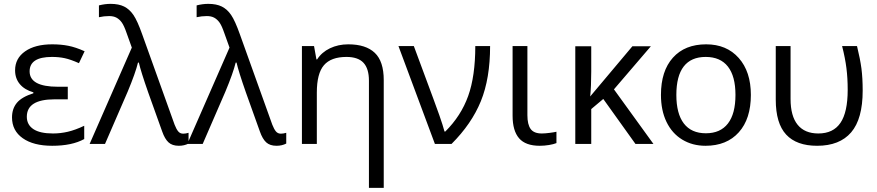

<svg xmlns="http://www.w3.org/2000/svg" viewBox="-20 -731 4451 975"><path d="M324.2 -290.5V-226.6H257.3Q116.2 -226.6 116.2 -138.2Q116.2 -97.7 149.4 -75.4Q182.6 -53.2 249 -53.2Q287.1 -53.2 324.7 -62Q362.3 -70.8 407.7 -92.3V-24.9Q345.7 9.3 245.1 9.3Q149.9 9.3 95.5 -29.1Q41 -67.4 41 -134.8Q41 -179.2 65.9 -209Q90.8 -238.8 149.4 -257.3V-262.2Q105 -274.9 80.8 -303.7Q56.6 -332.5 56.6 -374Q56.6 -434.6 107.4 -470.2Q158.2 -505.9 245.1 -505.9Q289.6 -505.9 326.9 -498.5Q364.3 -491.2 409.7 -470.7L380.9 -410.2Q338.4 -429.2 308.8 -435.5Q279.3 -441.9 243.7 -441.9Q130.4 -441.9 130.4 -368.7Q130.4 -290.5 273.9 -290.5Z M435.1 0 649.4 -489.3 623 -563Q609.9 -601.1 598.4 -616.9Q586.9 -632.8 571.8 -641.1Q556.6 -649.4 534.2 -649.4Q508.3 -649.4 482.4 -643.6V-703.6Q513.2 -711.4 541.5 -711.4Q583 -711.4 610.4 -697.8Q637.7 -684.1 657.7 -654.8Q677.7 -625.5 702.1 -556.6L866.7 -97.7Q875.5 -75.2 885 -63.7Q894.5 -52.2 910.2 -52.2Q922.4 -52.2 937.5 -56.6V-2Q915.5 9.3 888.2 9.3Q854.5 9.3 835.7 -8.1Q816.9 -25.4 803.7 -63L732.9 -260.7Q694.8 -369.6 685.1 -413.1H680.7Q668 -360.4 628.4 -265.6L513.2 0Z M931.2 0 1145.5 -489.3 1119.1 -563Q1106 -601.1 1094.5 -616.9Q1083 -632.8 1067.9 -641.1Q1052.7 -649.4 1030.3 -649.4Q1004.4 -649.4 978.5 -643.6V-703.6Q1009.3 -711.4 1037.6 -711.4Q1079.1 -711.4 1106.4 -697.8Q1133.8 -684.1 1153.8 -654.8Q1173.8 -625.5 1198.2 -556.6L1362.8 -97.7Q1371.6 -75.2 1381.1 -63.7Q1390.6 -52.2 1406.2 -52.2Q1418.5 -52.2 1433.6 -56.6V-2Q1411.6 9.3 1384.3 9.3Q1350.6 9.3 1331.8 -8.1Q1313 -25.4 1299.8 -63L1229 -260.7Q1190.9 -369.6 1181.2 -413.1H1176.8Q1164.1 -360.4 1124.5 -265.6L1009.3 0Z M1853.5 223.1V-321.3Q1853.5 -382.3 1825.9 -412.1Q1798.3 -441.9 1739.3 -441.9Q1661.1 -441.9 1625 -399.9Q1588.9 -357.9 1588.9 -260.7V0H1513.2V-497.1H1574.7L1586.9 -429.2H1590.3Q1613.8 -465.8 1655.5 -485.8Q1697.3 -505.9 1748.5 -505.9Q1837.9 -505.9 1883.3 -462.6Q1928.7 -419.4 1928.7 -324.2V223.1Z M2003.4 -497.1H2081.5L2180.7 -229.5Q2192.4 -199.2 2211.2 -145.3Q2230 -91.3 2237.3 -63H2241.2Q2321.3 -142.6 2357.4 -243.4Q2393.6 -344.2 2393.6 -497.1H2468.8Q2468.8 -332.5 2421.9 -217.3Q2375 -102.1 2272.9 0H2188.5Z M2658.2 -497.1V-146Q2658.2 -98.6 2674.8 -75.9Q2691.4 -53.2 2731 -53.2Q2747.6 -53.2 2770.5 -56.2Q2793.5 -59.1 2805.7 -62V-4.4Q2791.5 1.5 2767.8 5.4Q2744.1 9.3 2721.2 9.3Q2648.9 9.3 2616 -28.8Q2583 -66.9 2583 -143.6V-497.1Z M3191.4 -496.1H3285.2L3097.7 -277.3L3298.3 0H3207L3043.5 -228.5L2982.4 -177.2V0H2901.4V-496.1H2982.4V-367.7Q2982.4 -292.5 2977.1 -241.2Z M3793 -249Q3793 -127.4 3731.7 -59.1Q3670.4 9.3 3562.5 9.3Q3496.1 9.3 3444.3 -22.2Q3392.6 -53.7 3364.5 -112.1Q3336.4 -170.4 3336.4 -249Q3336.4 -370.6 3397.2 -438.2Q3458 -505.9 3565.9 -505.9Q3669.9 -505.9 3731.4 -436.5Q3793 -367.2 3793 -249ZM3414.6 -249Q3414.6 -153.8 3452.6 -104Q3490.7 -54.2 3564.5 -54.2Q3638.2 -54.2 3676.5 -103.8Q3714.8 -153.3 3714.8 -249Q3714.8 -343.8 3676.5 -392.8Q3638.2 -441.9 3563.5 -441.9Q3489.7 -441.9 3452.1 -393.6Q3414.6 -345.2 3414.6 -249Z M4129.4 9.3Q4024.9 9.3 3972.2 -47.6Q3919.4 -104.5 3919.4 -225.1V-497.1H3994.6V-228.5Q3994.6 -141.6 4030.5 -97.4Q4066.4 -53.2 4135.7 -53.2Q4211.4 -53.2 4248 -107.2Q4284.7 -161.1 4284.7 -274.9Q4284.7 -334 4278.3 -384.8Q4272 -435.5 4256.3 -497.1H4332Q4348.1 -431.6 4354.5 -383.1Q4360.8 -334.5 4360.8 -271Q4360.8 -127 4302.2 -58.8Q4243.7 9.3 4129.4 9.3Z"/></svg>

Font: Bpm'online Open Sans
Style: Regular
Weight: 400
Foundry: Ascender Corporation
Version: Version 1.10